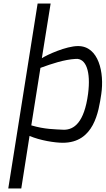

<svg xmlns="http://www.w3.org/2000/svg" viewBox="-20 -802 601 1092"><path d="M158 -89 210 -416C276 -440 344 -463 410 -467C470 -472 497 -394 481 -269C459 -103 400 -64 343 -64C290 -67 236 -66 158 -89ZM27 270H101L148 -29C208 -3 292 10 337 10C515 10 541 -167 556 -267C574 -388 542 -540 424 -540C356 -540 247 -490 218 -471L268 -782H194Z"/></svg>

Font: Exo
Style: Regular Italic
Weight: 400
Designer: Natanael Gama
Version: Version 1.00